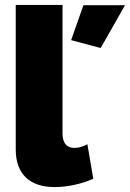

<svg xmlns="http://www.w3.org/2000/svg" viewBox="-20 -750 528 780"><path d="M44 -142C44 -43 101 10 202 10C253 10 314 -3 359 -24L335 -164C319 -155 299 -149 283 -149C250 -149 234 -169 234 -209V-730H44ZM488 -729H319L269 -587L389 -555Z"/></svg>

Font: Raleway Black
Style: Regular
Weight: 900
Designer: Matt McInerney, Pablo Impallari, Rodrigo Fuenzalida
Foundry: Matt McInerney, Pablo Impallari, Rodrigo Fuenzalida
Version: Version 3.000g; ttfautohint (v1.5) -l 8 -r 28 -G 28 -x 14 -D